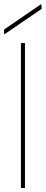

<svg xmlns="http://www.w3.org/2000/svg" viewBox="-34 -934 227 954"><path d="M70 0V-720H90V0ZM-13 -763 -14 -787 171 -914 173 -890Z"/></svg>

Font: DM Sans 20pt Thin
Style: Regular
Weight: 250
Version: Version 4.004;gftools[0.9.30]